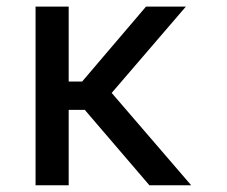

<svg xmlns="http://www.w3.org/2000/svg" viewBox="-20 -548 671 568"><path d="M183.2 -528.4V-306.8H223L411.9 -528.4H529.8L310.4 -273.1L545.5 0H421.9L230.8 -223H183.2V0H85.2V-528.4Z"/></svg>

Font: Inter UI
Style: Regular
Weight: 400
Designer: Rasmus Andersson
Foundry: rsms
Version: 3.2;8d6f07862